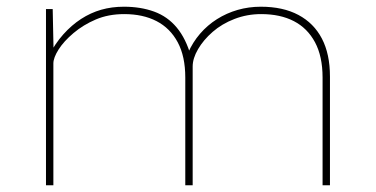

<svg xmlns="http://www.w3.org/2000/svg" viewBox="-20 -552 1119 572"><path d="M117 0V-525H137L140 -381L125 -385Q144 -422 168.5 -449.5Q193 -477 221.5 -495.5Q250 -514 281.5 -523Q313 -532 349 -532Q399 -532 439 -517.5Q479 -503 506.5 -470Q534 -437 549 -384L539 -381L540 -394Q554 -426 576 -451.5Q598 -477 626.5 -495Q655 -513 688 -522.5Q721 -532 757 -532Q823 -532 869 -507.5Q915 -483 939 -437Q963 -391 963 -324V0H941V-321Q941 -384 918.5 -426Q896 -468 855.5 -489Q815 -510 758 -510Q716 -510 678.5 -495.5Q641 -481 613.5 -457Q586 -433 570 -405.5Q554 -378 554 -354V0H532V-321Q532 -384 509.5 -426Q487 -468 446.5 -489Q406 -510 350 -510Q303 -510 265.5 -494Q228 -478 199 -453.5Q170 -429 154.5 -404.5Q139 -380 139 -363V0Z"/></svg>

Font: Lexend Exa Thin
Style: Regular
Weight: 250
Designer: Bonnie Shaver-Troup, Thomas Jockin
Foundry: Lexend
Version: Version 1.007